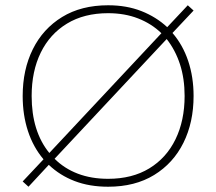

<svg xmlns="http://www.w3.org/2000/svg" viewBox="-20 -698 820 728"><path d="M88 10 66 -10 145 -94Q106 -140 86 -201Q66 -262 66 -334Q66 -434 104.5 -511.5Q143 -589 215.5 -633.5Q288 -678 390 -678Q460 -678 516 -656Q572 -634 614 -595L692 -678L714 -658L634 -573Q673 -528 693.5 -467Q714 -406 714 -334Q714 -234 675.5 -156.5Q637 -79 564.5 -34.5Q492 10 390 10Q319 10 263 -11.5Q207 -33 165 -73ZM390 -20Q481 -20 546 -59.5Q611 -99 645.5 -170Q680 -241 680 -334Q680 -400 662.5 -454Q645 -508 612 -550L187 -96Q224 -59 275 -39.5Q326 -20 390 -20ZM167 -118 592 -572Q555 -608 504 -628Q453 -648 390 -648Q299 -648 234 -608.5Q169 -569 134.5 -498.5Q100 -428 100 -334Q100 -200 167 -118Z"/></svg>

Font: Gantari Thin
Style: Regular
Weight: 250
Designer: Anugrah Pasau
Foundry: Lafontype
Version: Version 1.000